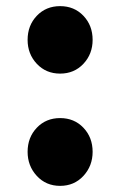

<svg xmlns="http://www.w3.org/2000/svg" viewBox="-20 -592 391 626"><path d="M176 -352Q130 -352 100 -384Q70 -416 70 -462Q70 -509 100 -540.5Q130 -572 176 -572Q222 -572 252 -540.5Q282 -509 282 -462Q282 -416 252 -384Q222 -352 176 -352ZM176 14Q130 14 100 -18.5Q70 -51 70 -97Q70 -144 100 -175.5Q130 -207 176 -207Q222 -207 252 -175.5Q282 -144 282 -97Q282 -51 252 -18.5Q222 14 176 14Z"/></svg>

Font: Noto Sans HK Thin Black
Style: Regular
Weight: 900
Version: Version 2.004-H2;hotconv 1.0.118;makeotfexe 2.5.65603